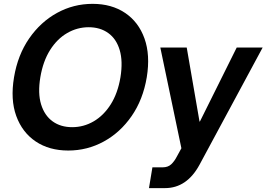

<svg xmlns="http://www.w3.org/2000/svg" viewBox="-20 -759 1365 983"><path d="M329.6 11.7Q231.9 11.7 162.8 -34.7Q93.8 -81.1 63.2 -165.3Q32.7 -249.5 51.8 -363.3Q70.8 -477.5 129.2 -562Q187.5 -646.5 272 -692.9Q356.4 -739.3 454.1 -739.3Q551.3 -739.3 620.4 -692.9Q689.5 -646.5 719.7 -562Q750 -477.5 731.4 -363.3Q712.4 -249.5 654.1 -165Q595.7 -80.6 511.2 -34.4Q426.8 11.7 329.6 11.7ZM349.6 -107.9Q408.2 -107.9 459.5 -137.7Q510.7 -167.5 546.9 -224.6Q583 -281.7 596.7 -363.3Q609.9 -445.3 592.8 -502.7Q575.7 -560.1 534.2 -589.8Q492.7 -619.6 434.1 -619.6Q375.5 -619.6 324 -589.8Q272.5 -560.1 236.3 -502.7Q200.2 -445.3 186.5 -363.3Q172.9 -281.7 190.4 -224.6Q208 -167.5 249.3 -137.7Q290.5 -107.9 349.6 -107.9ZM824.7 204.1H742.7L760.3 97.7H813Q839.8 97.7 856.4 82.3Q873 66.9 885.7 42L908.7 0L800.8 -515.6H936L1001.5 -136.7H1003.4L1191.9 -515.6H1324.7L1002 83.5Q937 204.1 824.7 204.1Z"/></svg>

Font: Inter Display Semi Bold
Style: Italic
Weight: 600
Italic angle: -9.39999°
Designer: Rasmus Andersson
Foundry: rsms
Version: Version 4.000;git-4fc901f